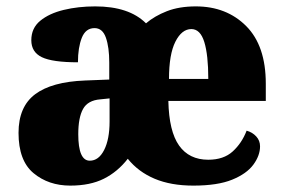

<svg xmlns="http://www.w3.org/2000/svg" viewBox="-20 -571 885 601"><path d="M200 10Q132 10 85 -29Q38 -68 38 -155Q38 -237 90 -276Q142 -315 246 -319L322 -322V-375Q322 -423 311.5 -453Q301 -483 276 -483Q248 -483 236 -452.5Q224 -422 224 -376Q144 -376 111 -392Q78 -408 78 -445Q78 -483 106 -506Q134 -529 179.5 -540Q225 -551 278 -551Q384 -551 437 -498Q464 -521 502.5 -536Q541 -551 593 -551Q689 -551 750.5 -489.5Q812 -428 812 -309V-255H507Q509 -160 540.5 -115.5Q572 -71 632 -71Q680 -71 708.5 -97Q737 -123 752 -162Q770 -157 782 -144Q794 -131 794 -113Q794 -84 773 -55.5Q752 -27 706.5 -8.5Q661 10 585 10Q515 10 464 -11.5Q413 -33 380 -74Q348 -33 305 -11.5Q262 10 200 10ZM632 -324Q632 -399 619.5 -439.5Q607 -480 579 -480Q549 -480 529 -440.5Q509 -401 509 -324ZM261 -68Q289 -68 306 -101.5Q323 -135 323 -191V-263L294 -260Q255 -257 240 -230Q225 -203 225 -151Q225 -68 261 -68Z"/></svg>

Font: Noto Serif Armenian SemiCondensed Black
Style: Regular
Weight: 900
Width: 4
Designer: Monotype Design Team
Foundry: Monotype Imaging Inc.
Version: Version 2.008; ttfautohint (v1.8.4.7-5d5b)